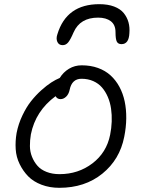

<svg xmlns="http://www.w3.org/2000/svg" viewBox="-20 -918 691 926"><path d="M459 -897.9Q500 -897.9 530.3 -886.5Q560.5 -875 576.7 -855Q592.8 -835 599.6 -810.8Q606.4 -786.6 604 -757.8Q601.6 -705.1 565.9 -705.1Q549.8 -705.1 543.5 -717Q537.1 -729 537.1 -763.2Q537.1 -798.3 514.4 -815.7Q491.7 -833 453.1 -833Q366.2 -833 335 -762.2Q319.3 -725.6 308.3 -712.9Q297.4 -700.2 282.2 -700.2Q263.7 -700.2 256.6 -716.1Q249.5 -731.9 256.8 -752.9Q300.8 -897.9 459 -897.9ZM266.1 -12.2Q219.2 -12.2 180.2 -27.1Q141.1 -42 116.2 -67.4Q91.3 -92.8 74.7 -126.7Q58.1 -160.6 55.7 -198.7Q53.2 -236.8 60.1 -276.9Q68.8 -320.8 88.1 -361.3Q107.4 -401.9 130.1 -430.4Q152.8 -459 179.2 -482.7Q205.6 -506.3 227.3 -520.3Q249 -534.2 268.1 -542Q285.2 -569.8 312.7 -586.4Q340.3 -603 374 -603Q417 -603 452.4 -590.3Q487.8 -577.6 513.2 -554.4Q538.6 -531.2 555.9 -499.3Q573.2 -467.3 581.3 -429Q589.4 -390.6 588.9 -347.2Q588.4 -303.7 579.1 -257.8Q557.6 -148.4 473.4 -80.3Q389.2 -12.2 266.1 -12.2ZM128.9 -270Q124 -241.2 124.3 -213.6Q124.5 -186 134.5 -161.4Q144.5 -136.7 160.9 -118.2Q177.2 -99.6 204.6 -88.9Q231.9 -78.1 267.1 -78.1Q357.4 -78.1 425.8 -130.1Q494.1 -182.1 511.2 -268.1Q517.6 -299.8 518.8 -331.8Q520 -363.8 515.6 -394Q511.2 -424.3 500 -450.4Q488.8 -476.6 471.9 -496.1Q455.1 -515.6 429.7 -526.9Q404.3 -538.1 373 -538.1Q326.7 -538.1 315.9 -484.9Q311.5 -463.9 299.1 -451.9Q286.6 -439.9 272 -439.9Q255.9 -439.9 248 -454.1Q151.4 -382.8 128.9 -270Z"/></svg>

Font: Shantell Sans Irregular Bouncy
Style: Italic
Weight: 300
Italic angle: -11.31°
Designer: Stephen Nixon, Anya Danilova, Shantell Martin
Foundry: Arrow Type
Version: Version 1.006;[9816181b4]